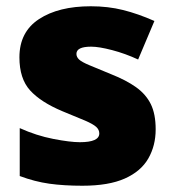

<svg xmlns="http://www.w3.org/2000/svg" viewBox="-20 -583 557 613"><path d="M477 -170Q477 -118 453.5 -77Q430 -36 378.5 -13Q327 10 243 10Q184 10 137.5 3.5Q91 -3 43 -21V-174Q96 -150 150 -139.5Q204 -129 235 -129Q297 -129 297 -157Q297 -169 287 -178Q277 -187 251.5 -198Q226 -209 179 -228Q110 -257 76 -294.5Q42 -332 42 -400Q42 -481 104.5 -522Q167 -563 270 -563Q325 -563 373 -551Q421 -539 473 -516L421 -393Q380 -412 338 -423Q296 -434 271 -434Q224 -434 224 -411Q224 -401 232.5 -393Q241 -385 265 -375Q289 -365 335 -346Q383 -327 414.5 -304.5Q446 -282 461.5 -250.5Q477 -219 477 -170Z"/></svg>

Font: Noto Sans Gurmukhi UI Black
Style: Regular
Weight: 900
Designer: Jelle Bosma - Monotype Design Team
Foundry: Monotype Imaging Inc.
Version: Version 2.004; ttfautohint (v1.8.4.7-5d5b)